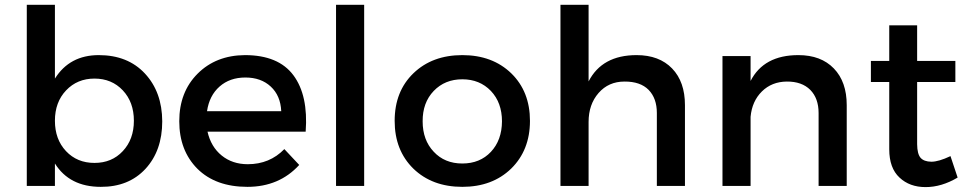

<svg xmlns="http://www.w3.org/2000/svg" viewBox="-20 -762 3966 787"><path d="M367.2 -439.9Q296.9 -439.9 251 -391.6Q205.1 -343.3 205.1 -267.1Q205.1 -190.9 250.5 -142.6Q295.9 -94.2 367.2 -94.2Q438.5 -94.2 483.4 -142.6Q528.8 -190.9 528.8 -267.1Q528.8 -343.3 483.4 -391.6Q438 -439.9 367.2 -439.9ZM89.8 0V-742.2H205.1V-439.9Q265.6 -536.1 384.8 -536.1Q503.9 -536.1 574.2 -460.4Q644.5 -384.8 645 -264.6Q645 -144.5 576.2 -69.8Q507.3 4.4 393.1 3.9Q265.1 3.9 205.1 -91.8V0Z M828.6 -306.2H1132.8Q1129.9 -370.1 1089.8 -407.2Q1049.8 -444.3 985.8 -444.3Q921.9 -444.3 879.9 -407.2Q837.9 -370.1 828.6 -306.2ZM714.8 -265.1Q714.8 -384.8 790 -460Q865.2 -535.2 983.9 -536.1Q1121.1 -536.1 1182.6 -453.6Q1244.1 -371.1 1232.9 -222.2H830.6Q844.7 -160.2 888.7 -124.5Q932.6 -88.9 995.6 -88.9Q1085.4 -88.9 1145.5 -150.9L1206.5 -85.9Q1124.5 3.9 994.1 3.9Q863.8 3.9 789.1 -70.3Q714.8 -145 714.8 -265.1Z M1357.4 0V-742.2H1472.7V0Z M1712.4 -264.6Q1712.4 -188 1757.8 -140.1Q1802.7 -91.8 1875 -91.8Q1947.3 -91.8 1992.2 -139.6Q2037.1 -187.5 2037.6 -264.6Q2037.6 -341.3 1992.2 -389.2Q1946.3 -437 1875 -437Q1803.7 -437 1757.8 -389.2Q1711.9 -341.3 1712.4 -264.6ZM1597.7 -266.6Q1597.7 -387.7 1674.8 -461.9Q1752 -536.1 1875 -536.1Q1998.5 -536.1 2075.7 -461.4Q2152.3 -386.7 2152.3 -266.6Q2152.3 -146.5 2075.2 -70.8Q1998 3.9 1875 3.9Q1751.5 3.9 1674.3 -70.8Q1597.7 -146 1597.7 -266.6Z M2277.3 0V-742.2H2392.6V-428.2Q2447.8 -536.1 2589.4 -536.1Q2682.1 -536.1 2734.9 -481.4Q2787.6 -426.8 2787.6 -331.1V0H2672.4V-298.8Q2672.4 -358.9 2638.7 -393.6Q2604.5 -428.2 2539.6 -427.7Q2474.6 -427.7 2433.6 -380.9Q2392.6 -334 2392.6 -262.2V0Z M2941.4 0V-532.2H3056.6V-430.2Q3110.8 -536.1 3252.4 -536.1Q3345.2 -536.1 3397.9 -481.4Q3450.7 -426.8 3450.7 -331.1V0H3335.4V-298.8Q3335.4 -358.9 3301.3 -393.6Q3266.6 -428.2 3205.1 -427.7Q3143.6 -427.2 3103 -387.2Q3062.5 -347.2 3056.6 -283.2V0Z M3549.8 -425.8V-512.2H3625V-658.2H3739.3V-512.2H3896V-425.8H3739.3V-170.9Q3739.7 -130.9 3753.4 -115.2Q3767.1 -99.6 3797.4 -99.1Q3827.6 -99.1 3876 -122.1L3905.3 -34.2Q3839.4 4.9 3773.9 4.9Q3708.5 4.9 3667 -34.2Q3625 -73.2 3625 -149.9V-425.8Z"/></svg>

Font: TruenoRg
Style: Book
Weight: 400
Designer: Julieta Ulanovsky
Foundry: Julieta Ulanovsky
Version: Version 3.001b